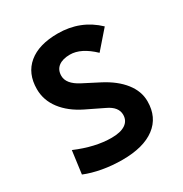

<svg xmlns="http://www.w3.org/2000/svg" viewBox="-166 -829 919 965"><g transform="rotate(-30 293.0 -346.5)"><path d="M269 9.8Q210 9.8 154.3 -0.2Q98.6 -10.3 54.7 -28.3L72.3 -160.2Q182.6 -113.3 276.9 -113.3Q329.1 -113.3 356.9 -131.8Q384.8 -150.4 384.8 -185.1Q384.8 -230.5 327.6 -257.3L228 -305.7Q154.3 -341.8 113.8 -395Q73.2 -448.2 73.2 -512.7Q73.2 -603.5 133.3 -653.3Q193.4 -703.1 303.2 -703.1Q434.6 -703.1 526.4 -615.7L437.5 -513.7Q367.7 -580.6 303.7 -580.6Q260.7 -580.6 236.8 -562.3Q212.9 -543.9 212.9 -509.3Q212.9 -462.9 277.8 -428.7L371.6 -380.4Q444.8 -342.3 484.6 -291.5Q524.4 -240.7 524.4 -182.6Q524.4 -90.3 458 -40.3Q391.6 9.8 269 9.8Z"/></g></svg>

Font: Cascadia Mono
Style: Bold
Weight: 700
Monospace: yes
Designer: Aaron Bell
Foundry: Saja Typeworks
Version: Version 2404.023; ttfautohint (v1.8.4)